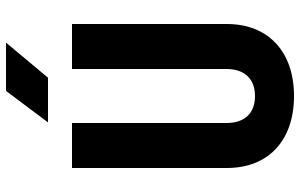

<svg xmlns="http://www.w3.org/2000/svg" viewBox="-200 -790 1000 640"><g transform="rotate(-90 300.0 -470.0)"><path d="M361 -810 478 -950H317L212 -810ZM300 10C448 10 540 -76 540 -214V-730H390V-215C390 -154 356 -120 300 -120C243 -120 210 -154 210 -215V-730H60V-214C60 -75 152 10 300 10Z"/></g></svg>

Font: Tekne LDO ExtraBold
Style: Regular
Weight: 800
Monospace: yes
Designer: Alessio Laiso, Mario Rullo, Paolo Rosset
Foundry: Alessio Laiso
Version: Version 1.000;hotconv 1.0.109;makeotfexe 2.5.65596